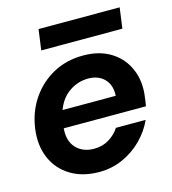

<svg xmlns="http://www.w3.org/2000/svg" viewBox="-104 -758 764 855"><g transform="rotate(-15 278.5 -330.5)"><path d="M250 12Q173 12 118 -21.5Q63 -55 37.5 -114.5Q12 -174 23 -251Q34 -326 74 -384Q114 -442 175 -475Q236 -508 313 -508Q388 -508 440.5 -475Q493 -442 517 -385Q541 -328 531 -258Q530 -250 528.5 -239Q527 -228 525 -217H146Q141 -159 171.5 -126.5Q202 -94 254 -94Q293 -94 323 -112.5Q353 -131 371 -159H508Q487 -112 448.5 -73Q410 -34 359 -11Q308 12 250 12ZM308 -403Q261 -403 221 -376Q181 -349 162 -297H407Q410 -346 382.5 -374.5Q355 -403 308 -403ZM139 -578 152 -673H526L513 -578Z"/></g></svg>

Font: Host Grotesk
Style: Bold Italic
Weight: 700
Italic angle: -8°
Designer: Doğukan Karapınar
Foundry: Element Type
Version: Version 1.003; ttfautohint (v1.8.4.7-5d5b)